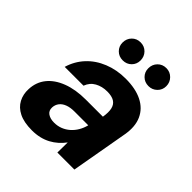

<svg xmlns="http://www.w3.org/2000/svg" viewBox="-192 -834 981 981"><g transform="rotate(45 298.0 -343.5)"><path d="M191 12Q133 12 97 -6Q61 -24 44.5 -55.5Q28 -87 30 -125Q32 -177 62 -214.5Q92 -252 146.5 -273Q201 -294 275 -294H398Q404 -331 398.5 -354.5Q393 -378 374.5 -389.5Q356 -401 323 -401Q286 -401 257 -385Q228 -369 216 -336H80Q96 -390 133 -430Q170 -470 224.5 -492Q279 -514 343 -514Q415 -514 463 -490Q511 -466 531.5 -420.5Q552 -375 541 -311L486 0H363L364 -74Q350 -55 332 -39Q314 -23 292.5 -11.5Q271 0 245.5 6Q220 12 191 12ZM243 -96Q268 -96 289.5 -104.5Q311 -113 328.5 -128.5Q346 -144 358 -164.5Q370 -185 376 -209V-210H276Q247 -210 226 -202Q205 -194 193.5 -179Q182 -164 181 -144Q180 -120 197.5 -108Q215 -96 243 -96ZM266 -569Q238 -569 219.5 -587.5Q201 -606 201 -633Q201 -661 219.5 -680Q238 -699 266 -699Q294 -699 312.5 -680Q331 -661 331 -633Q331 -606 312.5 -587.5Q294 -569 266 -569ZM452 -569Q424 -569 405.5 -587.5Q387 -606 387 -633Q387 -661 405.5 -680Q424 -699 452 -699Q479 -699 498 -680Q517 -661 517 -633Q517 -606 498 -587.5Q479 -569 452 -569Z"/></g></svg>

Font: DM Sans 16pt ExtraBold
Style: Italic
Weight: 800
Italic angle: -10°
Version: Version 4.004;gftools[0.9.30]